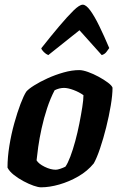

<svg xmlns="http://www.w3.org/2000/svg" viewBox="-20 -799 508 819"><path d="M155 0Q143 0 123 -7Q103 -14 80.5 -26Q58 -38 39 -53Q20 -68 12 -84Q12 -128 20 -177.5Q28 -227 41 -273.5Q54 -320 67.5 -355.5Q81 -391 92 -408Q101 -419 125.5 -434.5Q150 -450 183 -465Q216 -480 251.5 -490Q287 -500 318 -500Q333 -500 355.5 -492Q378 -484 401 -471.5Q424 -459 440.5 -446.5Q457 -434 460 -425Q460 -394 452.5 -349Q445 -304 433 -256Q421 -208 407 -166.5Q393 -125 380 -102Q353 -69 314 -46.5Q275 -24 233 -12Q191 0 155 0ZM218 -75Q225 -75 237 -79Q249 -83 259 -88Q269 -102 280 -131Q291 -160 301 -197Q311 -234 318.5 -272Q326 -310 331 -342Q336 -374 336 -393Q318 -406 294 -415Q270 -424 253 -424Q233 -424 213 -414Q195 -380 181 -337.5Q167 -295 157.5 -251.5Q148 -208 143 -172Q138 -136 136 -115Q145 -100 170.5 -87.5Q196 -75 218 -75ZM186 -564Q176 -568 167 -577Q158 -586 156 -593Q197 -645 232.5 -687Q268 -729 293.5 -754Q319 -779 333 -779Q347 -779 365 -754.5Q383 -730 403.5 -688Q424 -646 446 -594Q441 -587 434 -577.5Q427 -568 414 -564L319 -670Z"/></svg>

Font: Texturina 72pt 72pt ExtraBold
Style: Italic
Weight: 800
Italic angle: -11°
Designer: Guillermo Torres Carreño
Foundry: Omnibus-Type
Version: Version 1.002; ttfautohint (v1.8.3)